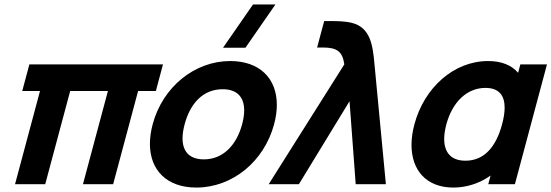

<svg xmlns="http://www.w3.org/2000/svg" viewBox="-20 -830 2484 865"><path d="M47.7 0H183.7L296.2 -420H466.2L353.7 0H489.7L602.2 -420H682.2L714.3 -540H112.3L80.2 -420H160.2Z M1085.8 -615 1221 -810H1120L984.8 -615ZM864.5 15C1026.5 15 1169.8 -102 1214.8 -270C1223.2 -301 1227.2 -330.4 1227.2 -357.6C1227.2 -476.8 1149.9 -555 1017.2 -555C857.2 -555 713.1 -439 667.8 -270C659.5 -238.7 655.4 -209.2 655.4 -181.8C655.4 -63 732 15 864.5 15ZM898.5 -112C833.9 -112 802.4 -147.2 802.4 -206.7C802.4 -225.5 805.6 -246.7 811.8 -270C837 -364 894.2 -428 983.2 -428C1048.6 -428 1080.1 -392.1 1080.1 -332.7C1080.1 -314 1077 -293 1070.8 -270C1045.9 -177 985.5 -112 898.5 -112Z M1190.5 0H1326.5L1554.7 -374L1582.5 0H1718.5L1667.2 -540C1659.5 -627 1648.7 -706 1565.3 -727C1533.5 -735 1490.5 -735 1479.5 -735H1440.5L1408.6 -616H1434.6C1500.6 -616 1523.2 -596 1531.2 -540Z M2324.3 -540 2314.2 -502C2285.3 -536 2239.9 -555 2179.4 -555C2024.4 -555 1891.2 -435 1847 -270C1838.2 -237.2 1833.9 -206 1833.9 -177.1C1833.9 -63.2 1900.6 15 2022.6 15C2083.6 15 2142 -5 2190.1 -39L2179.7 0H2299.7L2444.3 -540ZM2077.1 -106C2008.8 -106 1981.2 -146.7 1981.2 -204C1981.2 -224 1984.6 -246 1990.7 -269C2018.3 -372 2084.9 -434 2166.9 -434C2227.8 -434 2253.5 -400.1 2253.5 -344.9C2253.5 -323 2249.5 -297.8 2242 -270C2215.7 -172 2164.1 -106 2077.1 -106Z"/></svg>

Font: Manrope
Style: ExtraBoldItalic
Weight: 800
Italic angle: -15°
Designer: Mikhail Sharanda
Foundry: Mikhail Sharanda
Version: Version 4.502;hotconv 1.0.109;makeotfexe 2.5.65596